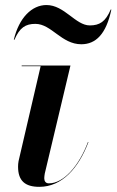

<svg xmlns="http://www.w3.org/2000/svg" viewBox="-20 -714 452 744"><path d="M117 -621.5C179.5 -621.5 218 -542.5 295 -542.5C351.5 -542.5 391.5 -582 411.5 -677H409C389 -630 366 -615.5 328 -615.5C272.5 -615.5 230 -694.5 160 -694.5C103.5 -694.5 53.5 -645 33.5 -560H36C56 -607 79 -621.5 117 -621.5ZM322.5 -163 321 -164C285.5 -69.5 226 -3.5 169.5 -3.5C156.5 -3.5 151.5 -12.5 151.5 -23.5C151.5 -28.5 152.5 -35.5 153.5 -41.5L253 -460H64V-457.5H137.5L52 -90C50.5 -84 50 -73 50 -68C50 -13 77.5 10 132.5 10C220.5 10 284.5 -63 322.5 -163Z"/></svg>

Font: Bodoni* 72pt Medium
Style: Italic
Weight: 500
Italic angle: -13°
Version: Version 2.3